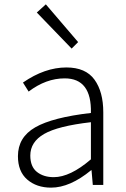

<svg xmlns="http://www.w3.org/2000/svg" viewBox="-20 -861 587 894"><path d="M217.8 12.7Q150.4 12.7 106.9 -24.9Q63.5 -62.5 63.5 -133.8Q63.5 -221.7 144 -268.1Q224.6 -314.5 403.3 -335Q407.2 -496.1 281.2 -496.1Q194.3 -496.1 113.3 -434.6L86.9 -476.6Q188.5 -546.9 289.1 -546.9Q378.9 -546.9 419.9 -490.2Q460.9 -433.6 460.9 -337.9V0H412.1L406.2 -68.4H404.3Q305.7 12.7 217.8 12.7ZM230.5 -36.1Q306.6 -36.1 403.3 -119.1V-292Q250 -274.4 185.5 -237.3Q121.1 -200.2 121.1 -136.7Q121.1 -85 151.9 -60.5Q182.6 -36.1 230.5 -36.1ZM313.5 -634.8 151.4 -802.7 193.4 -840.8 343.8 -665Z"/></svg>

Font: Gen Shin Gothic Light
Style: Regular
Weight: 200
Designer: [Source Han Sans]
Ryoko NISHIZUKA  (kana & ideographs); Paul D. Hunt (Latin, Greek & Cyrillic); Wenlong ZHANG  (bopomofo
Version: Version 1.002.20150607